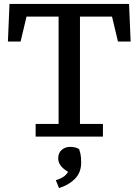

<svg xmlns="http://www.w3.org/2000/svg" viewBox="-20 -690 700 970"><path d="M160 0V-64H276V-606H114L84 -480H20L28 -670H632L640 -480H576L546 -606H384V-64H500V0ZM390 132Q390 182 358 214Q326 246 278 260L262 220Q282 215 298.5 204.5Q315 194 324 178Q274 149 274 110Q274 83 291.5 67.5Q309 52 334 52Q351 52 362.5 55.5Q374 59 380 64Q383 73 386.5 87.5Q390 102 390 132Z"/></svg>

Font: Source Serif 4 Caption
Style: Regular
Weight: 400
Designer: Frank Grießhammer
Foundry: Adobe Systems Incorporated
Version: Version 4.004;hotconv 1.0.117;makeotfexe 2.5.65602